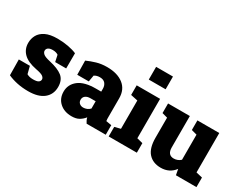

<svg xmlns="http://www.w3.org/2000/svg" viewBox="-84 -1246 2203 1741"><g transform="rotate(30 1017.5 -376.0)"><path d="M261.7 10.3Q199.2 10.3 145.3 -1.2Q91.3 -12.7 47.9 -32.7L45.9 -197.3H161.6L181.2 -120.6Q191.4 -114.3 207.5 -109.6Q223.6 -105 246.1 -105Q287.6 -105 303.2 -116.2Q318.8 -127.4 318.8 -144.5Q318.8 -161.1 301 -175Q283.2 -189 225.1 -199.7Q132.3 -217.8 88.4 -261.5Q44.4 -305.2 44.4 -370.6Q44.4 -415 64.9 -452.6Q85.4 -490.2 132.1 -513.4Q178.7 -536.6 256.8 -536.6Q316.4 -536.6 370.4 -526.4Q424.3 -516.1 459 -500.5L458.5 -341.3H343.3L328.6 -409.7Q305.7 -425.3 271.5 -425.3Q238.8 -425.3 223.6 -413.6Q208.5 -401.9 208.5 -383.3Q208.5 -367.2 225.1 -351.6Q241.7 -335.9 298.3 -323.2Q388.7 -303.2 434.3 -267.6Q480 -231.9 480 -159.2Q480 -81.1 424.1 -35.4Q368.2 10.3 261.7 10.3Z M716.3 10.3Q639.6 10.3 591.3 -33.2Q543 -76.7 543 -148.9Q543 -223.1 602.8 -270.5Q662.6 -317.9 783.7 -317.9H838.9V-349.1Q838.9 -380.9 820.8 -403.1Q802.7 -425.3 763.7 -425.3Q731 -425.3 706.5 -409.2L694.8 -341.8H574.2L571.8 -488.8Q616.7 -508.8 665.8 -523.4Q714.8 -538.1 775.4 -538.1Q883.3 -538.1 946.8 -488.5Q1010.3 -439 1010.3 -347.2V-152.3Q1010.3 -141.1 1010.5 -130.4Q1010.7 -119.6 1012.7 -109.9L1069.8 -100.1V0H869.6Q863.3 -8.8 856 -23.4Q848.6 -38.1 845.7 -52.7Q821.8 -22.9 792 -6.3Q762.2 10.3 716.3 10.3ZM769 -110.8Q787.6 -110.8 806.4 -118.4Q825.2 -126 838.9 -141.1V-217.3H785.6Q751 -217.3 732.2 -202.1Q713.4 -187 713.4 -162.1Q713.4 -138.2 729 -124.5Q744.6 -110.8 769 -110.8Z M1100.6 0V-100.1L1162.6 -115.7V-412.1L1088.9 -427.7V-528.3H1334V-115.7L1395.5 -100.1V0ZM1157.7 -628.4V-761.7H1334V-628.4Z M1649.9 10.3Q1567.9 10.3 1521 -41.5Q1474.1 -93.3 1474.1 -201.7V-412.1L1417.5 -427.7V-528.3H1645.5V-200.7Q1645.5 -121.1 1710.9 -121.1Q1730 -121.1 1748.8 -128.2Q1767.6 -135.3 1782.2 -149.4V-412.1L1724.6 -427.7V-528.3H1953.6V-115.7L2019.5 -100.1V0H1804.7L1793.5 -60.1Q1740.7 10.3 1649.9 10.3Z"/></g></svg>

Font: Roboto Slab Black
Style: Regular
Weight: 900
Designer: Google
Version: Version 2.000; ttfautohint (v1.8.1.43-b0c9)